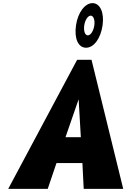

<svg xmlns="http://www.w3.org/2000/svg" viewBox="-20 -1207 840 1227"><path d="M465.7 -1045C453.6 -961 479.4 -902 530 -902C579.6 -902 623.4 -961 635.5 -1045C647.4 -1128 619 -1187 571 -1187C523.6 -1187 477.6 -1128 465.7 -1045ZM518.4 -1045C523.3 -1079 542.1 -1107 559.5 -1107C577.5 -1107 587.7 -1079 582.8 -1045C577.7 -1010 559.8 -981 541.4 -981C522.4 -981 513.4 -1010 518.4 -1045ZM564.8 -825H473L32.5 0H285L341 -165H506.6L515 0H767.5ZM496.6 -330H398.5L481.6 -570H482.7Z"/></svg>

Font: Blink
Style: WideObl
Weight: 400
Designer: Mew Too
Foundry: Cannot Into Space Fonts
Version: Version 001.000